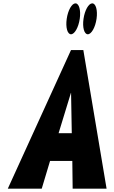

<svg xmlns="http://www.w3.org/2000/svg" viewBox="-20 -1123 681 1143"><path d="M429.2 -1103C407.7 -1103 384.5 -1062 377.2 -1011C369.8 -960 381.2 -919 402.7 -919C424.2 -919 447.4 -960 454.8 -1011C462.1 -1062 450.8 -1103 429.2 -1103ZM529.2 -1103C507.7 -1103 484.5 -1062 477.2 -1011C469.8 -960 481.2 -919 502.7 -919C524.2 -919 547.4 -960 554.8 -1011C562.1 -1062 550.7 -1103 529.2 -1103ZM476.1 -825H402.7L26.5 0H228.5L278 -165H410.5L412.5 0H614.5ZM407.3 -330H328.8L402.2 -570H403.1Z"/></svg>

Font: Blink
Style: Obl
Weight: 400
Designer: Mew Too
Foundry: Cannot Into Space Fonts
Version: Version 001.000